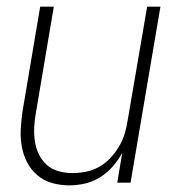

<svg xmlns="http://www.w3.org/2000/svg" viewBox="-20 -550 540 578"><path d="M189 8Q162 8 137 1Q112 -6 92.5 -22.5Q73 -39 61.5 -61.5Q50 -84 45.5 -109.5Q41 -135 42.5 -162Q44 -189 48 -216L101 -530H142L88 -210Q84 -188 83 -166.5Q82 -145 85 -124.5Q88 -104 97 -85.5Q106 -67 121 -53.5Q136 -40 156.5 -34.5Q177 -29 198 -29Q218 -29 238.5 -33Q259 -37 278 -47.5Q297 -58 312 -74Q327 -90 338 -108.5Q349 -127 355 -146.5Q361 -166 364 -186L423 -530H463L373 0H333L348 -90Q336 -68 319.5 -49Q303 -30 281.5 -16.5Q260 -3 236 2.5Q212 8 189 8Z"/></svg>

Font: iosevka_custom_sans_ss08 XLt
Style: Italic
Weight: 200
Italic angle: -10°
Designer: Belleve Invis
Foundry: Belleve Invis
Version: Version 10.3.0; ttfautohint (v1.8.3)